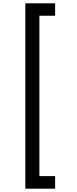

<svg xmlns="http://www.w3.org/2000/svg" viewBox="-20 -954 463 1160"><path d="M313 -934V-859H218V110H313V186H133V-934Z"/></svg>

Font: DVN-Poppins
Style: Regular
Weight: 400
Designer: Ninad Kale (Devanagari), Jonny Pinhorn (Latin)
Foundry: Indian Type Foundry
Version: 4.004